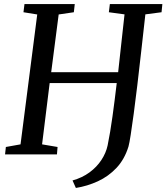

<svg xmlns="http://www.w3.org/2000/svg" viewBox="-20 -763 822 949"><path d="M355 166 338.5 129Q386.5 115.5 422.5 89Q458.5 62.5 481.2 27.8Q504 -7 512 -44.5Q525 -108 536 -187.5Q547 -267 557 -352.5H225.5L188 -49.5L264.5 -36.5L261.5 0H5L9 -36.5L81.5 -49.5L164 -691.5L96 -702.5L101 -743H349.5L345 -702.5L270 -691.5L233 -406H564Q572 -479 580 -551.8Q588 -624.5 595.5 -692L518 -702.5L523 -743H782.5L778.5 -702.5L698.5 -692Q688 -598 678 -509.2Q668 -420.5 658.8 -342.2Q649.5 -264 641 -201.2Q632.5 -138.5 626 -96.5Q619.5 -54.5 615 -38.5Q595.5 24.5 555.8 66.8Q516 109 463.8 133Q411.5 157 355 166Z"/></svg>

Font: Merriweather 36pt
Style: Italic
Weight: 400
Italic angle: -7.8°
Version: Version 2.101